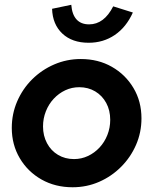

<svg xmlns="http://www.w3.org/2000/svg" viewBox="-20 -780 647 810"><path d="M286.3 10Q212.9 10 155 -22.8Q97.1 -55.6 63.4 -112.6Q29.7 -169.6 29.7 -240.4Q29.7 -299.6 52.5 -352.4Q75.3 -405.2 115.6 -445.3Q156 -485.4 208.8 -508.2Q261.6 -531 320.9 -531Q394.3 -531 451.8 -498.2Q509.3 -465.5 543 -408.9Q576.8 -352.4 576.8 -280.6Q576.8 -221.5 554 -169Q531.2 -116.5 490.8 -76.1Q450.5 -35.7 398 -12.8Q345.6 10 286.3 10ZM292.2 -108.9Q323.6 -108.9 351.1 -121.9Q378.6 -134.8 399.8 -157.5Q421.1 -180.3 433 -210.6Q445 -240.9 445 -274.4Q445 -314.7 428.1 -345.7Q411.3 -376.7 381.7 -394.4Q352 -412.1 314.4 -412.1Q282.9 -412.1 255.4 -399.2Q227.9 -386.2 206.7 -363.5Q185.4 -340.7 173.5 -310.4Q161.5 -280.2 161.5 -246.6Q161.5 -207.2 178.4 -175.7Q195.2 -144.2 224.8 -126.6Q254.5 -108.9 292.2 -108.9ZM354 -599.6Q284.4 -599.6 243.1 -638.3Q201.8 -677 199.7 -742.9L280.7 -759.8Q283.9 -718.9 302.8 -698.1Q321.7 -677.2 356 -677.2Q419 -677.2 457.6 -753.2L540.5 -727.2Q512.6 -665.2 464.2 -632.4Q415.9 -599.6 354 -599.6Z"/></svg>

Font: Red Hat Display
Style: Italic
Weight: 300
Italic angle: -12°
Designer: Pentagram, MCKL
Foundry: Pentagram, MCKL
Version: Version 1.023